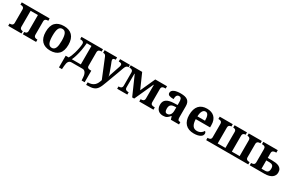

<svg xmlns="http://www.w3.org/2000/svg" viewBox="185 -2053 5748 3797"><g transform="rotate(30 3059.5 -154.5)"><path d="M653.8 -53.2V0H351.1V-53.2H353Q363.3 -53.2 374.8 -55.4Q386.2 -57.6 396 -64.5Q405.8 -71.3 412.4 -84Q418.9 -96.7 418.9 -118.2V-479H252V-118.2Q252 -96.7 258.5 -84Q265.1 -71.3 274.9 -64.5Q284.7 -57.6 296.1 -55.4Q307.6 -53.2 317.9 -53.2H319.8V0H17.1V-53.2H28.8Q40 -53.2 52.5 -55.4Q64.9 -57.6 75.4 -64.5Q85.9 -71.3 93 -84Q100.1 -96.7 100.1 -118.2V-421.9Q100.1 -441.9 93 -453.9Q85.9 -465.8 75.2 -472.4Q64.5 -479 52 -481Q39.6 -482.9 28.8 -482.9H17.1V-536.1H653.8V-482.9H642.1Q631.3 -482.9 618.9 -481Q606.4 -479 595.7 -472.4Q585 -465.8 577.9 -453.9Q570.8 -441.9 570.8 -421.9V-118.2Q570.8 -96.7 577.9 -84Q585 -71.3 595.5 -64.5Q606 -57.6 618.7 -55.4Q631.3 -53.2 642.1 -53.2Z M1236.8 -270Q1236.8 -128.9 1170.7 -59.6Q1104.5 9.8 976.1 9.8Q916 9.8 868.2 -7.6Q820.3 -24.9 786.9 -59.6Q753.4 -94.2 735.6 -147Q717.8 -199.7 717.8 -270Q717.8 -411.1 783.9 -480Q850.1 -548.8 979 -548.8Q1039.1 -548.8 1086.7 -531.7Q1134.3 -514.6 1167.7 -480Q1201.2 -445.3 1219 -392.8Q1236.8 -340.3 1236.8 -270ZM873 -270Q873 -216.8 878.7 -176.3Q884.3 -135.7 896.7 -108.4Q909.2 -81.1 929.2 -67.1Q949.2 -53.2 978 -53.2Q1006.8 -53.2 1026.6 -67.1Q1046.4 -81.1 1058.8 -108.4Q1071.3 -135.7 1076.7 -176.3Q1082 -216.8 1082 -270Q1082 -323.7 1076.4 -364Q1070.8 -404.3 1058.3 -431.2Q1045.9 -458 1025.9 -471.4Q1005.9 -484.9 977.1 -484.9Q948.2 -484.9 928.2 -471.4Q908.2 -458 896 -431.2Q883.8 -404.3 878.4 -364Q873 -323.7 873 -270Z M1871.6 -536.1V-482.9H1859.9Q1849.1 -482.9 1836.4 -480.7Q1823.7 -478.5 1813.2 -471.7Q1802.7 -464.8 1795.7 -452.1Q1788.6 -439.5 1788.6 -418V-109.9Q1788.6 -92.3 1794.4 -81.3Q1800.3 -70.3 1810.3 -64.2Q1820.3 -58.1 1833.5 -55.9Q1846.7 -53.7 1860.8 -53.2H1883.8V210H1814.5L1809.6 137.2Q1807.1 99.6 1798.1 73.5Q1789.1 47.4 1776.1 31Q1763.2 14.6 1747.6 7.3Q1731.9 0 1715.8 0H1467.8Q1444.3 0 1427 7.3Q1409.7 14.6 1397.9 31Q1386.2 47.4 1379.6 73.5Q1373 99.6 1370.6 137.2L1365.7 210H1296.9V-57.1H1365.7Q1379.9 -80.6 1395.8 -117.4Q1411.6 -154.3 1426.8 -207Q1434.6 -234.9 1441.9 -264.6Q1449.2 -294.4 1454.6 -323.5Q1460 -352.5 1463.4 -378.7Q1466.8 -404.8 1466.8 -424.8Q1466.8 -443.4 1460.2 -454.8Q1453.6 -466.3 1442.4 -472.4Q1431.2 -478.5 1416.3 -480.7Q1401.4 -482.9 1384.8 -482.9H1380.9V-536.1ZM1641.6 -479H1534.7Q1526.4 -382.3 1512 -307.1Q1497.6 -231.9 1481.9 -179.2Q1475.1 -156.7 1469.2 -138.9Q1463.4 -121.1 1458 -106.7Q1452.6 -92.3 1447 -80.3Q1441.4 -68.4 1435.5 -57.1H1641.6Z M2487.8 -536.1V-482.9Q2472.7 -482.9 2461.2 -479.5Q2449.7 -476.1 2440.4 -467.5Q2431.2 -459 2423.3 -445.1Q2415.5 -431.2 2407.7 -410.2Q2390.1 -360.4 2371.1 -308.6Q2352.1 -256.8 2332.8 -204.8Q2313.5 -152.8 2294.2 -101.3Q2274.9 -49.8 2256.8 0Q2239.3 48.3 2223.6 85Q2208 121.6 2190.7 148.4Q2173.3 175.3 2152.3 192.9Q2131.3 210.4 2103.5 220.9Q2075.7 231.4 2038.8 235.8Q2002 240.2 1952.6 240.2H1935.5V182.1Q1987.8 182.1 2024.4 169.4Q2061 156.7 2086.4 133.3Q2111.8 109.9 2128.2 77.1Q2144.5 44.4 2156.7 4.9L1976.6 -435.1Q1970.7 -449.2 1963.4 -457.5Q1956.1 -465.8 1947.8 -470.2Q1939.5 -474.6 1929.7 -475.8Q1919.9 -477.1 1908.7 -477.1V-536.1H2193.8V-482.9Q2164.6 -482.9 2147.7 -475.3Q2130.9 -467.8 2130.9 -445.8Q2130.9 -437.5 2134.3 -426Q2137.7 -414.6 2140.6 -407.2Q2149.4 -386.2 2158.9 -361.6Q2168.5 -336.9 2177.5 -312.3Q2186.5 -287.6 2194.8 -264.6Q2203.1 -241.7 2209.5 -224.1Q2216.8 -205.1 2221.7 -189.7Q2226.6 -174.3 2229.7 -161.9Q2232.9 -149.4 2234.9 -138.9Q2236.8 -128.4 2237.8 -118.2Q2238.8 -128.4 2241.7 -140.9Q2244.6 -153.3 2248 -164.8Q2251.5 -176.3 2254.9 -185.3Q2258.3 -194.3 2259.8 -198.2L2325.7 -394Q2327.6 -398.9 2329.3 -405.5Q2331.1 -412.1 2332.5 -418.9Q2334 -425.8 2334.7 -432.1Q2335.4 -438.5 2335.4 -442.9Q2335.4 -465.8 2316.4 -474.4Q2297.4 -482.9 2262.7 -482.9V-536.1Z M2504.9 0V-53.2H2516.6Q2527.8 -53.2 2540.3 -55.4Q2552.7 -57.6 2563.2 -64.5Q2573.7 -71.3 2580.8 -84Q2587.9 -96.7 2587.9 -118.2V-418Q2587.9 -439.5 2580.8 -452.1Q2573.7 -464.8 2563.2 -471.7Q2552.7 -478.5 2540.3 -480.7Q2527.8 -482.9 2516.6 -482.9H2504.9V-536.1H2766.6L2914.6 -201.2L3065.9 -536.1H3334V-482.9H3320.8Q3304.2 -482.9 3289.3 -480.7Q3274.4 -478.5 3263.2 -471.7Q3252 -464.8 3245.4 -451.4Q3238.8 -438 3238.8 -416V-120.1Q3238.8 -98.1 3245.4 -84.7Q3252 -71.3 3263.2 -64.5Q3274.4 -57.6 3289.3 -55.4Q3304.2 -53.2 3320.8 -53.2H3334V0H3009.8V-53.2H3012.7Q3029.3 -53.2 3044.2 -55.4Q3059.1 -57.6 3070.3 -64.5Q3081.5 -71.3 3088.1 -84.7Q3094.7 -98.1 3094.7 -120.1V-428.2H3087.9L2893.6 0H2847.7L2658.7 -428.2H2651.9V-120.1Q2651.9 -98.1 2658.4 -84.7Q2665 -71.3 2676.3 -64.5Q2687.5 -57.6 2702.4 -55.4Q2717.3 -53.2 2733.9 -53.2H2736.8V0Z M3550.8 -148.9Q3550.8 -106 3564.5 -84.5Q3578.1 -63 3607.4 -63Q3628.9 -63 3646.2 -72Q3663.6 -81.1 3676 -97.7Q3688.5 -114.3 3695.1 -137.9Q3701.7 -161.6 3701.7 -190.9V-266.1L3656.7 -263.2Q3627 -261.7 3606.4 -253.7Q3585.9 -245.6 3573.7 -231.4Q3561.5 -217.3 3556.2 -196.8Q3550.8 -176.3 3550.8 -148.9ZM3639.6 -487.8Q3620.6 -487.8 3607.7 -479.7Q3594.7 -471.7 3586.9 -457.3Q3579.1 -442.9 3575.9 -423.1Q3572.8 -403.3 3572.8 -379.9Q3505.4 -379.9 3471.4 -395Q3437.5 -410.2 3437.5 -446.8Q3437.5 -474.1 3453.9 -493.7Q3470.2 -513.2 3498.3 -525.4Q3526.4 -537.6 3563.7 -543.2Q3601.1 -548.8 3643.6 -548.8Q3696.3 -548.8 3735.6 -539.8Q3774.9 -530.8 3801 -510.7Q3827.1 -490.7 3840.3 -458.3Q3853.5 -425.8 3853.5 -378.9V-124Q3853.5 -103.5 3856.7 -89.8Q3859.9 -76.2 3866.7 -68.1Q3873.5 -60.1 3885.3 -56.6Q3897 -53.2 3913.6 -53.2H3917.5V0H3731.4L3710.4 -68.8H3701.7Q3685.1 -48.8 3670.4 -33.9Q3655.8 -19 3639.2 -9.3Q3622.6 0.5 3601.8 5.1Q3581.1 9.8 3552.7 9.8Q3519.5 9.8 3491 0Q3462.4 -9.8 3441.2 -30Q3419.9 -50.3 3407.7 -80.8Q3395.5 -111.3 3395.5 -152.8Q3395.5 -234.4 3451.4 -273.4Q3507.3 -312.5 3619.6 -315.9L3701.7 -318.8V-374Q3701.7 -398.9 3699.7 -419.9Q3697.8 -440.9 3691.4 -456.1Q3685.1 -471.2 3672.6 -479.5Q3660.2 -487.8 3639.6 -487.8Z M4246.6 -483.9Q4204.6 -483.9 4179.9 -442.4Q4155.3 -400.9 4152.8 -320.8H4325.7Q4325.7 -358.9 4321.3 -389.2Q4316.9 -419.4 4307.4 -440.4Q4297.9 -461.4 4283 -472.7Q4268.1 -483.9 4246.6 -483.9ZM4255.9 9.8Q4192.4 9.8 4143.8 -8.8Q4095.2 -27.3 4062.5 -62.5Q4029.8 -97.7 4013.2 -148.7Q3996.6 -199.7 3996.6 -265.1Q3996.6 -335.4 4013.2 -388.7Q4029.8 -441.9 4061.5 -477.5Q4093.3 -513.2 4139.4 -531Q4185.5 -548.8 4244.6 -548.8Q4298.8 -548.8 4342.3 -533.4Q4385.7 -518.1 4416 -487.8Q4446.3 -457.5 4462.4 -412.6Q4478.5 -367.7 4478.5 -308.1V-256.8H4150.9Q4152.3 -206.5 4161.9 -170.4Q4171.4 -134.3 4188.2 -110.8Q4205.1 -87.4 4229.2 -76.2Q4253.4 -64.9 4284.7 -64.9Q4310.5 -64.9 4332.5 -71Q4354.5 -77.1 4372.3 -88.1Q4390.1 -99.1 4403.6 -114Q4417 -128.9 4425.8 -146Q4452.6 -131.3 4452.6 -97.2Q4452.6 -75.7 4440.9 -56.4Q4429.2 -37.1 4404.8 -22.5Q4380.4 -7.8 4343.5 1Q4306.6 9.8 4255.9 9.8Z M4876.5 -536.1H5159.7V-482.9H5157.7Q5147.5 -482.9 5135.7 -480.7Q5124 -478.5 5114.3 -471.7Q5104.5 -464.8 5097.9 -452.1Q5091.3 -439.5 5091.3 -418V-57.1H5268.6V-418Q5268.6 -439.5 5262 -452.1Q5255.4 -464.8 5245.6 -471.7Q5235.8 -478.5 5224.4 -480.7Q5212.9 -482.9 5202.6 -482.9H5200.7V-536.1H5498.5V-482.9H5486.3Q5475.6 -482.9 5463.1 -480.7Q5450.7 -478.5 5440.2 -471.7Q5429.7 -464.8 5422.6 -452.1Q5415.5 -439.5 5415.5 -418V-113.8Q5415.5 -94.2 5422.6 -82.3Q5429.7 -70.3 5440.4 -63.7Q5451.2 -57.1 5463.6 -55.2Q5476.1 -53.2 5486.3 -53.2H5498.5V0H4537.6V-53.2H4549.3Q4560.1 -53.2 4572.5 -55.2Q4585 -57.1 4595.7 -63.7Q4606.4 -70.3 4613.5 -82.3Q4620.6 -94.2 4620.6 -113.8V-418Q4620.6 -439.5 4613.5 -452.1Q4606.4 -464.8 4595.9 -471.7Q4585.4 -478.5 4573 -480.7Q4560.5 -482.9 4549.3 -482.9H4537.6V-536.1H4835.4V-482.9H4833.5Q4823.2 -482.9 4811.8 -480.7Q4800.3 -478.5 4790.5 -471.7Q4780.8 -464.8 4774.2 -452.1Q4767.6 -439.5 4767.6 -418V-57.1H4944.3V-421.9Q4944.3 -441.9 4937.7 -453.9Q4931.2 -465.8 4921.1 -472.4Q4911.1 -479 4899.7 -481Q4888.2 -482.9 4878.4 -482.9H4876.5Z M5862.8 -536.1V-479H5849.6Q5833 -479 5818.1 -476.1Q5803.2 -473.1 5792 -466.1Q5780.8 -459 5774.2 -447.3Q5767.6 -435.5 5767.6 -418V-305.2H5863.8Q5910.2 -305.2 5951.7 -299.6Q5993.2 -293.9 6024.9 -278.1Q6056.6 -262.2 6075.2 -233.2Q6093.8 -204.1 6093.8 -157.2Q6093.8 -123.5 6079.8 -94.7Q6065.9 -65.9 6038.1 -44.9Q6010.3 -23.9 5968 -12Q5925.8 0 5868.7 0H5532.7V-53.2H5543.5Q5580.6 -53.2 5598.1 -69.3Q5615.7 -85.4 5615.7 -117.2V-418Q5615.7 -452.6 5597.4 -467.8Q5579.1 -482.9 5543.5 -482.9H5532.7V-536.1ZM5842.8 -58.1Q5867.7 -58.1 5885 -63.7Q5902.3 -69.3 5913.3 -81.3Q5924.3 -93.3 5929.4 -112.8Q5934.6 -132.3 5934.6 -160.2Q5934.6 -207.5 5909.4 -227.3Q5884.3 -247.1 5838.9 -247.1H5767.6V-58.1Z"/></g></svg>

Font: Droids
Style: b
Weight: 700
Foundry: Ascender Corporation
Version: Version 1.00 build 113